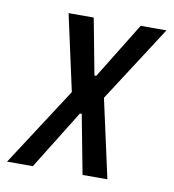

<svg xmlns="http://www.w3.org/2000/svg" viewBox="-103 -567 564 624"><g transform="rotate(10 179.0 -255.0)"><path d="M-39 0 129 -259 74 -510H157L192 -325H198L312 -510H397L235 -259L292 0H210L173 -195H167L46 0Z"/></g></svg>

Font: Saira ExtraCondensed Medium
Style: Italic
Weight: 500
Width: 2
Italic angle: -12°
Designer: Hector Gatti with collaboration of the Omnibus-Type team
Foundry: Omnibus-Type
Version: Version 1.101